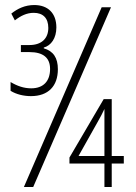

<svg xmlns="http://www.w3.org/2000/svg" viewBox="-20 -743 540 763"><path d="M103 -361C172 -361 210 -401 210 -468C210 -513 192 -540 154 -551V-554C183 -562 204 -591 204 -634C204 -690 171 -723 116 -723C80 -723 50 -709 25 -689L39 -662C62 -680 86 -692 114 -692C151 -692 172 -671 172 -632C172 -590 145 -564 97 -564H63V-536H97C151 -536 179 -514 179 -469C179 -421 153 -392 104 -392C75 -392 49 -401 22 -417V-382C45 -368 74 -361 103 -361ZM75 0H112L421 -714H384ZM395 0H424V-93H472V-123H424V-349H392L256 -117V-93H395ZM292 -123 369 -260C380 -280 386 -290 395 -310C395 -285 395 -262 395 -231V-123Z"/></svg>

Font: Noto Sans Mono ExtraCondensed ExtraLight
Style: Regular
Weight: 200
Width: 2
Designer: Monotype Design Team
Foundry: Monotype Imaging Inc.
Version: Version 2.014